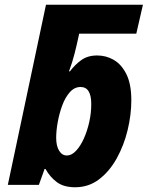

<svg xmlns="http://www.w3.org/2000/svg" viewBox="-20 -780 623 810"><path d="M297 10Q249 10 220 -11.5Q191 -33 172 -67H168L144 0H13L174 -760H583L555 -638H314L309 -615Q304 -591 294.5 -553.5Q285 -516 271 -479H275Q296 -507 323 -526.5Q350 -546 390 -546Q428 -546 460.5 -527Q493 -508 513.5 -466.5Q534 -425 534 -357Q534 -296 518.5 -231.5Q503 -167 472.5 -112Q442 -57 398 -23.5Q354 10 297 10ZM262 -124Q282 -124 300.5 -143.5Q319 -163 333.5 -195Q348 -227 356.5 -265Q365 -303 365 -341Q365 -413 320 -413Q294 -413 274.5 -391Q255 -369 242.5 -335Q230 -301 223.5 -264.5Q217 -228 217 -199Q217 -164 229.5 -144Q242 -124 262 -124Z"/></svg>

Font: Noto Sans Disp ExtBd
Style: Italic
Weight: 800
Italic angle: -12°
Designer: Monotype Design Team
Foundry: Monotype Imaging Inc.
Version: Version 2.000;GOOG;noto-source:20170915:90ef993387c0